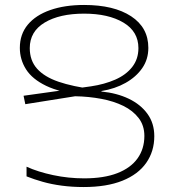

<svg xmlns="http://www.w3.org/2000/svg" viewBox="-20 -744 704 774"><path d="M358 -384 316 -361Q222 -371 166 -398Q110 -425 85 -464.5Q60 -504 60 -551Q60 -606 92 -644.5Q124 -683 182.5 -703.5Q241 -724 319 -724Q439 -724 508.5 -678.5Q578 -633 578 -551Q578 -505 553.5 -469.5Q529 -434 486.5 -410Q444 -386 389 -377V-375Q451 -369 499 -346Q547 -323 574.5 -285Q602 -247 602 -195Q602 -134 569.5 -87.5Q537 -41 473.5 -15.5Q410 10 317 10Q271 10 229.5 4.5Q188 -1 152.5 -11Q117 -21 87 -33V-72Q133 -51 194.5 -38Q256 -25 319 -25Q399 -25 453 -46Q507 -67 534.5 -105.5Q562 -144 562 -196Q562 -238 539 -268Q516 -298 477.5 -317Q439 -336 388.5 -345.5Q338 -355 283 -356L82 -324L75 -358L347 -396Q401 -404 444.5 -423Q488 -442 513 -474Q538 -506 538 -550Q538 -617 477.5 -653Q417 -689 319 -689Q220 -689 160 -653Q100 -617 100 -550Q100 -500 129.5 -467Q159 -434 216 -414.5Q273 -395 358 -384Z"/></svg>

Font: Noto Sans Armenian ExtraLight
Style: Regular
Weight: 250
Designer: Monotype Design Team
Foundry: Monotype Imaging Inc.
Version: Version 2.007